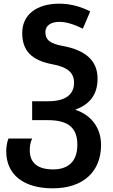

<svg xmlns="http://www.w3.org/2000/svg" viewBox="-20 -785 617 1045"><path d="M267 240C431 240 530 151 530 4C530 -89 477 -159 389 -188C471 -217 511 -273 511 -357C511 -455 446 -512 321 -535C258 -547 227 -564 227 -611C227 -644 255 -666 303 -666C340 -666 382 -653 431 -629L471 -723C416 -751 359 -765 303 -765C178 -765 101 -704 101 -606C101 -510 150 -457 266 -435C347 -420 383 -390 383 -335C383 -268 334 -234 241 -234H155V-131H241C352 -131 401 -89 401 3C401 90 355 137 269 137C187 137 142 103 142 33C142 11 145 -10 155 -31H26C18 -10 14 14 14 39C14 166 109 240 267 240Z"/></svg>

Font: Noto Sans Georgian Semi
Style: Regular
Weight: 600
Designer: Monotype Design Team
Foundry: Monotype Imaging Inc.
Version: Version 1.901